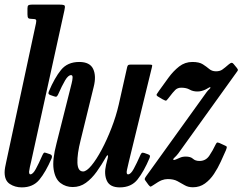

<svg xmlns="http://www.w3.org/2000/svg" viewBox="-24 -800 1051 832"><path d="M255 -754.5 111 -100Q109 -93.5 105.5 -76.5Q102 -59.5 102 -56Q102 -44.5 107.5 -44.5Q118.5 -44.5 131.2 -67.8Q144 -91 160 -128Q163.5 -135.5 166.5 -137.8Q169.5 -140 177 -137L193.5 -131.5Q205 -127 199.5 -113.5Q174 -54.5 146.5 -21.2Q119 12 70.5 12Q41 12 18.5 -2.8Q-4 -17.5 -4 -53.5Q-4 -62 -1.8 -75.2Q0.5 -88.5 3 -98.5L132 -699.5Q134.5 -711 131.8 -714.5Q129 -718 117 -718H115.5Q102.5 -718 98.8 -721.5Q95 -725 95 -738V-763.5Q95 -774.5 99.2 -777.2Q103.5 -780 114 -780H233Q253 -780 256 -775.8Q259 -771.5 255 -754.5Z M188 -404.5Q212.5 -462.5 240.5 -497Q268.5 -531.5 319.5 -531.5Q365.5 -531.5 379.8 -501Q394 -470.5 382 -423.5L325.5 -193Q310 -132 311.5 -94.5Q313 -57 336 -57Q351 -57 372.5 -83Q394 -109 416.8 -151.8Q439.5 -194.5 459.2 -245.5Q479 -296.5 490.5 -346.5L527 -509Q528.5 -515 531 -517.5Q533.5 -520 541 -520H623Q632.5 -520 634.5 -518.5Q636.5 -517 634.5 -509.5L534.5 -100Q530.5 -83 526.2 -63.8Q522 -44.5 531 -44.5Q542.5 -44.5 555.2 -67.8Q568 -91 584.5 -128.5Q587.5 -135 590.5 -137.2Q593.5 -139.5 601.5 -137L617 -131.5Q624 -129 625.5 -125.8Q627 -122.5 624 -115Q599.5 -57 572.2 -22.5Q545 12 495 12Q452.5 12 439.2 -16.5Q426 -45 435.5 -85.5L443 -115.5Q445.5 -126 442.8 -127Q440 -128 436 -120.5Q416.5 -86 395 -56Q373.5 -26 348.2 -7.8Q323 10.5 291 10.5Q261 10.5 238 -7Q215 -24.5 208.5 -65.8Q202 -107 221 -179L281.5 -419Q283 -425.5 286.5 -439Q290 -452.5 290.5 -463.5Q291 -474.5 284 -474.5Q271.5 -474.5 258 -451.5Q244.5 -428.5 227.5 -390Q224.5 -384 221.5 -381.8Q218.5 -379.5 210.5 -382.5L194.5 -388Q187.5 -390.5 186.2 -393.8Q185 -397 188 -404.5Z M665 -406.5Q685 -434.5 706 -463.2Q727 -492 752.2 -511.8Q777.5 -531.5 809.5 -531.5Q839.5 -531.5 855.2 -521.2Q871 -511 882.8 -501Q894.5 -491 912 -491Q928.5 -491 939 -498.2Q949.5 -505.5 968.5 -522Q976 -528 980 -528Q984 -528 988.5 -522.5L1002.5 -505.5Q1007 -499.5 1007 -496.8Q1007 -494 1001 -486.5L748.5 -135Q740 -124 732.5 -117.5Q725 -111 727 -108Q729.5 -105 738.2 -109Q747 -113 755.5 -116.5Q766.5 -121.5 781 -121.5Q802 -121.5 812.2 -112Q822.5 -102.5 840.5 -102.5Q867.5 -102.5 882.8 -125Q898 -147.5 910 -173Q913.5 -180 916 -181.8Q918.5 -183.5 926.5 -180.5L952.5 -168.5Q958.5 -166 958.8 -162.8Q959 -159.5 955 -149Q945 -126.5 932.5 -99Q920 -71.5 903.2 -46.2Q886.5 -21 864 -4.8Q841.5 11.5 812 11.5Q791 11.5 776 2.5Q761 -6.5 744.5 -15.2Q728 -24 703 -24Q690 -24 677.2 -19.2Q664.5 -14.5 637.5 4Q629.5 9.5 627.2 8.5Q625 7.5 619 0.5L608.5 -14Q602.5 -21 603.2 -25Q604 -29 609 -36L871.5 -401Q877.5 -409 883.2 -413.8Q889 -418.5 887.5 -421.5Q886 -423.5 881.2 -420.2Q876.5 -417 866.5 -412Q848.5 -403.5 831.5 -403.5Q812 -403.5 797.8 -411.8Q783.5 -420 761.5 -420Q745.5 -420 735.5 -410.2Q725.5 -400.5 709 -378.5Q700 -367 697 -364.5Q694 -362 681 -369.5L662.5 -380.5Q652 -386 655.2 -391.8Q658.5 -397.5 665 -406.5Z"/></svg>

Font: Besley* Condensed Medium
Style: Italic
Weight: 500
Width: 3
Italic angle: -13°
Designer: Owen Earl
Foundry: indestructible type*
Version: Version 3.000; ttfautohint (v1.8.3)